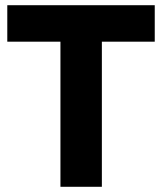

<svg xmlns="http://www.w3.org/2000/svg" viewBox="-20 -717 622 737"><path d="M212 -557H8V-697H574V-557H371V0H212Z"/></svg>

Font: HK Grotesk Black
Style: Regular
Weight: 900
Designer: Alfredo Marco Pradil
Foundry: Hanken Design Co.
Version: Version 3.001